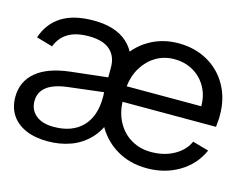

<svg xmlns="http://www.w3.org/2000/svg" viewBox="-77 -632 1001 765"><g transform="rotate(15 424.0 -250.0)"><path d="M0 -132.5Q0 -196.2 47.5 -236.1Q95 -275.9 187.5 -286.2L337.7 -303.2V-344.7Q337.7 -390.4 308.6 -415.9Q279.6 -441.5 220.7 -441.5Q168.6 -441.5 136.3 -422.2Q104 -402.9 89.3 -364.6L22.3 -383.8Q42.5 -444.5 92.4 -475.8Q142.2 -507 223.2 -507Q314.9 -507 363.8 -462.3Q412.7 -417.5 412.7 -340.8V-254.9L387.5 -218.5L388.7 -148.6Q373.8 -95.1 340.5 -60.6Q307.3 -26 263.5 -10.3Q219.8 5.5 170.3 5.5Q117 5.5 78.9 -11.1Q40.7 -27.7 20.4 -58.6Q0 -89.5 0 -132.5ZM337.7 -220.5V-241.9L192.5 -224.4Q134.4 -217.4 106.2 -195.1Q78 -172.8 78 -136.5Q78 -99.9 104.4 -78.1Q130.8 -56.3 177.7 -56.3Q254 -56.3 295.9 -99.4Q337.7 -142.4 337.7 -220.5ZM336.7 -254.3Q336.7 -326.5 367.2 -384.4Q397.7 -442.3 451.9 -474.6Q506.2 -507 573.9 -507Q641.4 -507 694.1 -477.3Q746.9 -447.5 776.6 -394.4Q806.4 -341.3 806.4 -273.1V-259.6Q805.6 -250.3 804.9 -242.1Q804.1 -233.9 803.4 -223.9H417.7Q419.9 -175 441.2 -137.8Q462.5 -100.6 498.3 -80.3Q534.1 -60 579.1 -60Q631.7 -60 672.6 -82.4Q713.6 -104.9 730.8 -143.2L797.6 -124.5Q770.4 -63 712 -28Q653.6 7 579.1 7Q508.1 7 453.2 -26Q398.2 -59 367.4 -118.5Q336.7 -178 336.7 -254.3ZM573.9 -441.5Q533.1 -441.5 499.6 -422.1Q466.2 -402.6 444.4 -367.7Q422.6 -332.7 417.7 -287.9H725.4Q725.6 -331.8 706 -367Q686.3 -402.1 651.9 -421.8Q617.5 -441.5 573.9 -441.5Z"/></g></svg>

Font: AF Albert Sans Medium
Style: Regular
Weight: 500
Designer: Andreas Rasmussen
Foundry: a.Foundry
Version: Version 1.300;Glyphs 3.2 (3231)